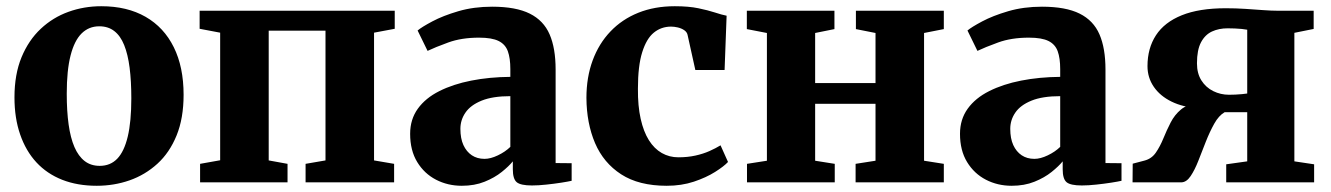

<svg xmlns="http://www.w3.org/2000/svg" viewBox="-20 -586 4277 617"><path d="M26.5 -273Q26.5 -347 49.2 -402Q72 -457 111 -493.5Q150 -530 200 -548Q250 -566 305.5 -566Q388.5 -566 447.8 -532Q507 -498 538.5 -434.2Q570 -370.5 570 -281.5Q570 -206 547.5 -150.8Q525 -95.5 485.8 -59.8Q446.5 -24 396.5 -6.5Q346.5 11 291 11Q229 11 180 -8.2Q131 -27.5 97 -64.2Q63 -101 44.8 -153.8Q26.5 -206.5 26.5 -273ZM300.5 -53Q334.5 -53 356.8 -76Q379 -99 390.5 -147Q402 -195 402 -270Q402 -325.5 396.5 -368.5Q391 -411.5 379 -441.2Q367 -471 347.2 -486.2Q327.5 -501.5 299 -501.5Q265.5 -501.5 242.2 -478.5Q219 -455.5 206.8 -407.8Q194.5 -360 194.5 -285Q194.5 -229 200.5 -186Q206.5 -143 219.2 -113.5Q232 -84 252 -68.5Q272 -53 300.5 -53Z M623 0V-59.5L687.5 -71V-481L621.5 -493.5V-551.5H1248.5V-493.5L1182 -481V-70.5L1246.5 -59.5V0H962V-59.5L1026 -70.5V-487.5H843.5V-70.5L904 -59.5V0Z M1464 11Q1419 11 1381.2 -8.5Q1343.5 -28 1320.8 -65.2Q1298 -102.5 1298 -156Q1298 -202.5 1322.8 -236.8Q1347.5 -271 1391.8 -293.2Q1436 -315.5 1494.5 -327Q1553 -338.5 1620 -339V-364Q1620 -399 1612 -421.2Q1604 -443.5 1582.5 -454.2Q1561 -465 1519.5 -465Q1463 -465 1420.5 -449.5Q1378 -434 1354 -422.5L1322 -488Q1335 -499 1369.2 -517.2Q1403.5 -535.5 1453 -550Q1502.5 -564.5 1561.5 -564.5Q1638 -564.5 1682.5 -542.2Q1727 -520 1746.2 -475.5Q1765.5 -431 1765.5 -362.5V-62L1817 -61.5V-5Q1806 -2.5 1783.8 1Q1761.5 4.5 1736 7.2Q1710.5 10 1689.5 10Q1653 10 1640.5 -0.5Q1628 -11 1628 -42V-67.5Q1615.5 -52 1592.5 -33.5Q1569.5 -15 1537.2 -2Q1505 11 1464 11ZM1537 -75.5Q1556.5 -75.5 1580 -86.8Q1603.5 -98 1620 -114V-277Q1563 -277 1527.5 -262.5Q1492 -248 1475.8 -224.2Q1459.5 -200.5 1459.5 -172Q1459.5 -141 1469.2 -119.8Q1479 -98.5 1496.2 -87Q1513.5 -75.5 1537 -75.5Z M2122.5 11Q2033 11 1976.2 -25.8Q1919.5 -62.5 1892.2 -126.2Q1865 -190 1864.5 -271.5Q1864.5 -337.5 1884.5 -391.8Q1904.5 -446 1941.8 -485Q1979 -524 2031.2 -545Q2083.5 -566 2148.5 -566Q2193 -566 2224.2 -559.5Q2255.5 -553 2277.5 -545.8Q2299.5 -538.5 2315 -535.5L2308.5 -361H2214.5L2189.5 -474Q2187.5 -483 2178.8 -489Q2170 -495 2158.2 -497.8Q2146.5 -500.5 2136.5 -500.5Q2105 -500.5 2081.2 -481.2Q2057.5 -462 2043.8 -418.2Q2030 -374.5 2030 -301Q2029.5 -245.5 2038.8 -204.2Q2048 -163 2065.2 -135.5Q2082.5 -108 2106.8 -94.2Q2131 -80.5 2160 -80.5Q2189.5 -80.5 2214.5 -86Q2239.5 -91.5 2259.8 -100.5Q2280 -109.5 2295.5 -119L2319.5 -65.5Q2306.5 -51.5 2278 -33.5Q2249.5 -15.5 2209.8 -2.2Q2170 11 2122.5 11Z M2380.5 0V-59.5L2444.5 -69.5V-480L2380 -492.5V-551.5H2661.5V-492.5L2599.5 -480V-319H2793.5V-480L2730.5 -492.5V-551.5H3013V-492.5L2949.5 -480V-69.5L3013 -59.5V0H2729.5V-59.5L2793.5 -69.5V-252.5H2599.5V-69.5L2662.5 -59.5V0Z M3231 11Q3186 11 3148.2 -8.5Q3110.5 -28 3087.8 -65.2Q3065 -102.5 3065 -156Q3065 -202.5 3089.8 -236.8Q3114.5 -271 3158.8 -293.2Q3203 -315.5 3261.5 -327Q3320 -338.5 3387 -339V-364Q3387 -399 3379 -421.2Q3371 -443.5 3349.5 -454.2Q3328 -465 3286.5 -465Q3230 -465 3187.5 -449.5Q3145 -434 3121 -422.5L3089 -488Q3102 -499 3136.2 -517.2Q3170.5 -535.5 3220 -550Q3269.5 -564.5 3328.5 -564.5Q3405 -564.5 3449.5 -542.2Q3494 -520 3513.2 -475.5Q3532.5 -431 3532.5 -362.5V-62L3584 -61.5V-5Q3573 -2.5 3550.8 1Q3528.5 4.5 3503 7.2Q3477.5 10 3456.5 10Q3420 10 3407.5 -0.5Q3395 -11 3395 -42V-67.5Q3382.5 -52 3359.5 -33.5Q3336.5 -15 3304.2 -2Q3272 11 3231 11ZM3304 -75.5Q3323.5 -75.5 3347 -86.8Q3370.5 -98 3387 -114V-277Q3330 -277 3294.5 -262.5Q3259 -248 3242.8 -224.2Q3226.5 -200.5 3226.5 -172Q3226.5 -141 3236.2 -119.8Q3246 -98.5 3263.2 -87Q3280.5 -75.5 3304 -75.5Z M3619.5 0 3620 -60 3658 -70Q3681 -76 3694.5 -95.8Q3708 -115.5 3718.5 -141.2Q3729 -167 3741.8 -192Q3754.5 -217 3775.2 -234.2Q3796 -251.5 3831 -253.5L3832 -238Q3781.5 -241.5 3744.8 -259.5Q3708 -277.5 3687.8 -307Q3667.5 -336.5 3667.5 -373.5Q3667.5 -431 3694.8 -472.8Q3722 -514.5 3777.8 -537Q3833.5 -559.5 3919 -559.5Q3951.5 -559.5 3981.8 -557.5Q4012 -555.5 4039 -553.5Q4066 -551.5 4086 -551.5H4201.5V-493L4139.5 -480.5V-67.5L4203 -58V0H3920.5V-58L3988 -67.5V-225.5H3915.5Q3896.5 -214.5 3882 -188.5Q3867.5 -162.5 3855 -130.8Q3842.5 -99 3831 -69.5Q3819.5 -40 3806.2 -20.2Q3793 -0.5 3776.5 0ZM3929.5 -281.5Q3939 -281.5 3950 -282Q3961 -282.5 3971.2 -283.5Q3981.5 -284.5 3988 -285.5V-490.5Q3980.5 -492 3970.2 -493Q3960 -494 3948.2 -494.5Q3936.5 -495 3925 -495Q3897 -495 3874.8 -484.8Q3852.5 -474.5 3839.5 -450Q3826.5 -425.5 3826.5 -382.5Q3826.5 -350 3840.8 -327.5Q3855 -305 3878.8 -293.2Q3902.5 -281.5 3929.5 -281.5Z"/></svg>

Font: Merriweather 28pt ExtraBold
Style: Regular
Weight: 800
Version: Version 2.100